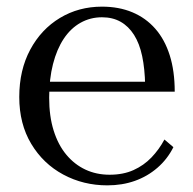

<svg xmlns="http://www.w3.org/2000/svg" viewBox="-20 -548 582 578"><path d="M128 -254Q128 -198 141.5 -155Q155 -112 179.5 -82.5Q204 -53 237 -37.5Q270 -22 310 -22Q351 -22 382 -36Q413 -50 436 -74Q459 -98 475 -128L502 -105Q484 -69 454 -43Q424 -17 386 -3.5Q348 10 303 10Q231 10 170.5 -22.5Q110 -55 74 -115Q38 -175 38 -256Q38 -337 71 -398.5Q104 -460 160.5 -494Q217 -528 287 -528Q338 -528 378.5 -511Q419 -494 447.5 -461.5Q476 -429 491 -381.5Q506 -334 506 -272H101L100 -302H445L417 -291Q416 -341 408 -379Q400 -417 383.5 -443Q367 -469 343 -482.5Q319 -496 287 -496Q252 -496 222.5 -479.5Q193 -463 172 -431.5Q151 -400 139.5 -355Q128 -310 128 -254Z"/></svg>

Font: Roboto Serif 144pt
Style: Regular
Weight: 400
Version: Version 1.008